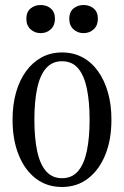

<svg xmlns="http://www.w3.org/2000/svg" viewBox="-20 -735 494 765"><path d="M199 -660Q199 -634 182.5 -618.5Q166 -603 142 -603Q118 -603 101.5 -618.5Q85 -634 85 -660Q85 -687 101.5 -701Q118 -715 142 -715Q166 -715 182.5 -701Q199 -687 199 -660ZM370 -660Q370 -634 353.5 -618.5Q337 -603 313 -603Q289 -603 272.5 -618.5Q256 -634 256 -660Q256 -687 272.5 -701Q289 -715 313 -715Q337 -715 353.5 -701Q370 -687 370 -660ZM424 -258Q424 -178 399.5 -118Q375 -58 331 -24Q287 10 227 10Q167 10 123 -23.5Q79 -57 54.5 -117.5Q30 -178 30 -258Q30 -318 44 -367Q58 -416 84 -451.5Q110 -487 146 -506.5Q182 -526 227 -526Q272 -526 308 -507Q344 -488 370 -452Q396 -416 410 -367Q424 -318 424 -258ZM117 -258Q117 -186 128 -133.5Q139 -81 163.5 -53Q188 -25 227 -25Q267 -25 291 -53Q315 -81 326 -133.5Q337 -186 337 -258Q337 -330 326 -382.5Q315 -435 291 -463Q267 -491 227 -491Q188 -491 163.5 -463Q139 -435 128 -382.5Q117 -330 117 -258Z"/></svg>

Font: Roboto Serif 120pt ExtraCondensed
Style: Regular
Weight: 400
Width: 2
Designer: Greg Gazdowicz
Foundry: Commercial Type
Version: Version 1.008